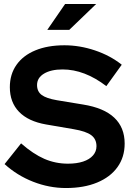

<svg xmlns="http://www.w3.org/2000/svg" viewBox="-20 -938 671 968"><path d="M312.6 10Q228.2 10 147.1 -21.7Q66.1 -53.4 3.1 -110.7L86.3 -215.2Q147.5 -161.5 203.6 -137.1Q259.7 -112.8 322.7 -112.8Q367 -112.8 399.1 -123.5Q431.3 -134.2 448.8 -154.3Q466.4 -174.3 466.4 -200.7Q466.4 -236.8 440 -256.5Q413.6 -276.2 351.2 -286.7L212.3 -310.5Q122.7 -326.1 76.1 -374.1Q29.6 -422.1 29.6 -498.3Q29.6 -563.4 63.1 -611Q96.6 -658.6 158.5 -684.1Q220.4 -709.7 304.9 -709.7Q381.8 -709.7 458.6 -683.9Q535.5 -658.1 593.8 -611.7L516.1 -503.8Q406.2 -587.9 295.5 -587.9Q236.9 -587.9 201.9 -566.8Q166.8 -545.7 166.8 -509.3Q166.8 -476.7 190.1 -459.3Q213.5 -441.9 266.6 -432.8L398.8 -411Q503.8 -394.2 556.1 -344.7Q608.5 -295.3 608.5 -214Q608.5 -145.9 572.3 -95.5Q536.2 -45.1 469.6 -17.6Q403 10 312.6 10ZM218.4 -787.4 308.1 -917.7H464.7L329.2 -787.4Z"/></svg>

Font: Red Hat Display VF
Style: Regular
Weight: 300
Designer: Pentagram, MCKL
Foundry: Pentagram, MCKL
Version: Version 1.023